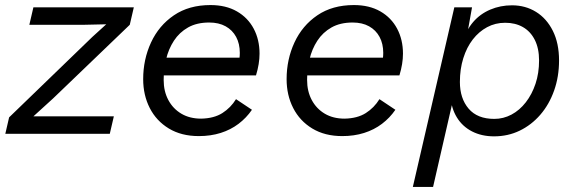

<svg xmlns="http://www.w3.org/2000/svg" viewBox="-20 -529 2285 759"><path d="M1 0 16 -65 345 -383 400 -433 312 -431H96L112 -500H509L493 -431L190 -140L112 -69H220H430L414 0Z M766 9Q697 9 647.5 -21Q598 -51 572 -102Q546 -153 546 -216Q546 -294 577 -361Q608 -428 667.5 -468.5Q727 -509 812 -509Q873 -509 916.5 -484Q960 -459 983 -415.5Q1006 -372 1006 -317Q1006 -297 1002.5 -275.5Q999 -254 992 -231H585V-301H957L922 -273Q925 -285 926.5 -297Q928 -309 928 -320Q928 -356 913.5 -383Q899 -410 872 -425Q845 -440 807 -440Q758 -440 723.5 -420.5Q689 -401 667.5 -368Q646 -335 636.5 -294.5Q627 -254 627 -213Q627 -168 645.5 -133.5Q664 -99 697 -79.5Q730 -60 775 -60Q826 -61 859 -82Q892 -103 913 -137L976 -95Q954 -63 923 -39.5Q892 -16 852.5 -3.5Q813 9 766 9Z M1333 9Q1264 9 1214.5 -21Q1165 -51 1139 -102Q1113 -153 1113 -216Q1113 -294 1144 -361Q1175 -428 1234.5 -468.5Q1294 -509 1379 -509Q1440 -509 1483.5 -484Q1527 -459 1550 -415.5Q1573 -372 1573 -317Q1573 -297 1569.5 -275.5Q1566 -254 1559 -231H1152V-301H1524L1489 -273Q1492 -285 1493.5 -297Q1495 -309 1495 -320Q1495 -356 1480.5 -383Q1466 -410 1439 -425Q1412 -440 1374 -440Q1325 -440 1290.5 -420.5Q1256 -401 1234.5 -368Q1213 -335 1203.5 -294.5Q1194 -254 1194 -213Q1194 -168 1212.5 -133.5Q1231 -99 1264 -79.5Q1297 -60 1342 -60Q1393 -61 1426 -82Q1459 -103 1480 -137L1543 -95Q1521 -63 1490 -39.5Q1459 -16 1419.5 -3.5Q1380 9 1333 9Z M1612 210 1776 -500H1846L1824 -377L1811 -365Q1823 -410 1850.5 -442Q1878 -474 1918 -491Q1958 -508 2004 -508Q2057 -508 2099 -482Q2141 -456 2165.5 -407Q2190 -358 2190 -290Q2190 -226 2170.5 -171Q2151 -116 2116 -75.5Q2081 -35 2034.5 -12.5Q1988 10 1933 10Q1884 10 1846 -9.5Q1808 -29 1786 -65Q1764 -101 1761 -148L1776 -156L1692 210ZM1934 -59Q1970 -59 2002 -76Q2034 -93 2058.5 -124.5Q2083 -156 2097 -198Q2111 -240 2111 -290Q2111 -338 2094 -371.5Q2077 -405 2047 -422Q2017 -439 1977 -439Q1938 -439 1905.5 -421.5Q1873 -404 1849 -373Q1825 -342 1811.5 -299Q1798 -256 1798 -205Q1798 -140 1832.5 -99.5Q1867 -59 1934 -59Z"/></svg>

Font: Work Sans
Style: Italic
Weight: 400
Italic angle: -13°
Designer: Wei Huang
Foundry: Wei Huang
Version: Version 2.012